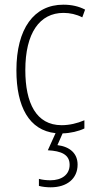

<svg xmlns="http://www.w3.org/2000/svg" viewBox="-20 -652 406 819"><path d="M311 50C311 4 280 -26 225 -33L247 -83C281 -84 315 -92 340 -104V-139C310 -126 276 -118 243 -118C134 -118 88 -213 88 -353C88 -511 149 -597 251 -597C278 -597 306 -591 331 -578L343 -611C316 -625 286 -632 250 -632C125 -632 50 -530 50 -352C50 -197 104 -96 217 -84L184 -11C241 -8 277 7 277 51C277 94 242 117 195 117C178 117 160 115 146 111V141C161 145 179 147 196 147C266 147 311 110 311 50Z"/></svg>

Font: Noto Sans Telugu UI Condensed ExtraLight
Style: Regular
Weight: 200
Width: 3
Designer: Jelle Bosma - Monotype Design Team
Foundry: Monotype Imaging Inc.
Version: Version 2.005